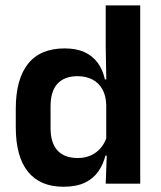

<svg xmlns="http://www.w3.org/2000/svg" viewBox="-20 -681 596 712"><path d="M215 11.5Q128.5 11.5 83.5 -44.5Q38.5 -100.5 38.5 -209.5V-277Q38.5 -387.5 84 -444.5Q129.5 -501.5 219.5 -501.5Q263.5 -501.5 293.8 -487.5Q324 -473.5 342.8 -447.5Q361.5 -421.5 369 -386.5H406.5L374 -291.5Q373 -326 359.8 -349.8Q346.5 -373.5 323 -386Q299.5 -398.5 267.5 -398.5Q219 -398.5 193.2 -370.5Q167.5 -342.5 167.5 -287V-206Q167.5 -151 193.2 -123Q219 -95 268.5 -95Q296.5 -95 318.5 -105.5Q340.5 -116 355.2 -134.2Q370 -152.5 376.5 -175.5L407 -104H371Q363 -72 345 -45.8Q327 -19.5 295.5 -4Q264 11.5 215 11.5ZM372 0 376.5 -120 374 -148.5V-349L374.5 -369.5L372 -510V-661H500V0Z"/></svg>

Font: Anek Gujarati SemiBold
Style: Regular
Weight: 600
Designer: Mrunmayee Ghaisas (Gujarati), Yesha Goshar (Latin)
Foundry: Ek Type
Version: Version 1.003